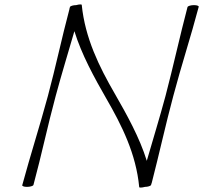

<svg xmlns="http://www.w3.org/2000/svg" viewBox="-20 -831 912 862"><path d="M658 0C659 -2 659 -5 660 -7C660 -8 661 -8 661 -9C695 -140 723 -270 758 -400C793 -533 837 -667 872 -800C874 -804 865 -808 851 -808C837 -808 824 -804 822 -800C787 -667 758 -533 723 -400C697 -303 667 -206 639 -109C607 -213 549 -317 495 -411C425 -532 362 -660 347 -809C347 -812 336 -812 322 -808C309 -808 296 -804 294 -800C294 -798 293 -795 292 -793C292 -792 292 -792 292 -791C257 -660 230 -530 195 -400C159 -267 116 -133 80 0C78 4 87 8 101 8C115 8 128 4 130 0C166 -133 194 -267 230 -400C256 -497 286 -594 314 -691C346 -587 403 -483 457 -389C527 -268 591 -140 605 9C605 12 616 12 631 8C643 8 656 4 658 0Z"/></svg>

Font: Nupuram Thin Italic
Style: Regular
Weight: 100
Designer: Santhosh Thottingal (santhosh.thottingal@gmail.com)
Foundry: SMC
Version: Version 1.000